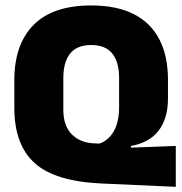

<svg xmlns="http://www.w3.org/2000/svg" viewBox="-20 -674 687 723"><path d="M642 29.5 362.5 17Q186.5 9 110.2 -60.2Q34 -129.5 34 -267.5V-372.5Q34 -507 106.5 -580.2Q179 -653.5 323.5 -653.5Q419.5 -653.5 483.8 -620.8Q548 -588 580.2 -525.5Q612.5 -463 612.5 -373.5V-303.5Q612.5 -264 603 -233Q593.5 -202 575.5 -179.8Q557.5 -157.5 531.5 -143.8Q505.5 -130 473 -124.5V-118L642 -124.5ZM337 -134 355.5 -133.5Q372 -139.5 385.2 -151Q398.5 -162.5 408.2 -179.2Q418 -196 423.2 -218.8Q428.5 -241.5 428.5 -270V-380.5Q428.5 -440.5 402.8 -472.5Q377 -504.5 323.5 -504.5Q270 -504.5 244.2 -472.5Q218.5 -440.5 218.5 -380.5V-260Q218.5 -199.5 251 -167.5Q283.5 -135.5 337 -134Z"/></svg>

Font: Anek Tamil Medium ExtraBold
Style: Regular
Weight: 800
Version: Version 1.003